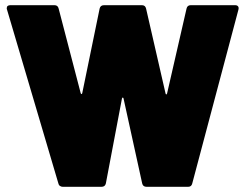

<svg xmlns="http://www.w3.org/2000/svg" viewBox="-20 -720 946 740"><path d="M715 -700H886Q894 -700 897.5 -695.5Q901 -691 899 -683L721 -13Q718 0 705 0H545Q531 0 528 -13L456 -341Q455 -344 453 -344Q451 -344 450 -340L388 -13Q385 0 371 0H222Q216 0 211 -3.5Q206 -7 205 -13L7 -683Q6 -685 6 -688Q6 -700 20 -700H190Q203 -700 206 -687L291 -361Q292 -358 294 -357.5Q296 -357 297 -361L364 -687Q367 -700 381 -700H527Q540 -700 543 -687L618 -360Q619 -356 621 -356Q623 -356 624 -360L699 -687Q702 -700 715 -700Z"/></svg>

Font: Barlow Black
Style: Regular
Weight: 900
Designer: Jeremy Tribby
Foundry: Tribby Type
Version: Version 1.422